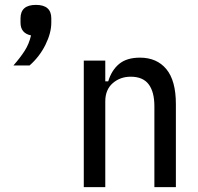

<svg xmlns="http://www.w3.org/2000/svg" viewBox="-20 -766 809 786"><path d="M127 -746Q190 -746 190 -691V-673Q190 -631 166 -582.5Q142 -534 101 -498H35Q63 -530 81 -558Q99 -586 107 -621Q64 -630 64 -673V-691Q64 -746 127 -746ZM323 0V-518H411V-433H423Q437 -479 468 -504.5Q499 -530 553 -530Q622 -530 661 -483Q700 -436 700 -340V0H612V-331Q612 -390 588.5 -421Q565 -452 515 -452Q472 -452 441.5 -425.5Q411 -399 411 -351V0Z"/></svg>

Font: IBM Plex Sans Condensed Text
Style: Regular
Weight: 450
Width: 3
Designer: Mike Abbink, Paul van der Laan, Pieter van Rosmalen
Foundry: Bold Monday
Version: Version 1.1